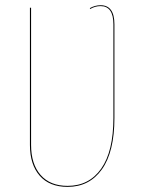

<svg xmlns="http://www.w3.org/2000/svg" viewBox="-20 -710 556 739"><path d="M367.2 -689.9Q420.4 -689.9 420.4 -616.2V-256.3Q420.4 -126 372.3 -58.3Q324.2 9.3 240.2 9.3Q170.4 9.3 132.8 -33.7Q95.2 -76.7 95.2 -151.9V-680.2H99.6V-152.3Q99.6 -78.6 136.2 -36.6Q172.9 5.4 240.2 5.4Q322.8 5.4 369.6 -61Q416.5 -127.4 416.5 -256.3V-616.2Q416.5 -686.5 367.2 -686.5Q345.7 -686.5 327.1 -675.3L325.7 -678.7Q345.7 -689.9 367.2 -689.9Z"/></svg>

Font: Fira Sans Compressed Four
Style: Regular
Weight: 100
Width: 1
Designer: Carrois Corporate & Edenspiekermann AG
Foundry: Carrois Corporate GbR & Edenspiekermann AG
Version: Version 4.203;PS 004.203;hotconv 1.0.88;makeotf.lib2.5.64775